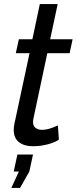

<svg xmlns="http://www.w3.org/2000/svg" viewBox="-20 -716 379 949"><path d="M47.9 -73.2Q47.9 -87.4 50.8 -102.1L126 -453.1H58.1L73.2 -522H140.1L176.8 -695.8H265.1L228 -522H338.9L324.2 -453.1H213.9L145 -128.9Q143.1 -119.1 143.1 -113.8Q143.1 -93.8 155.5 -84Q168 -74.2 188 -74.2Q220.2 -74.2 266.1 -96.2L271 -25.9Q252 -12.2 216.1 -2.7Q180.2 6.8 142.1 6.8Q99.6 6.8 73.7 -13.4Q47.9 -33.7 47.9 -73.2ZM36.1 212.9 73.2 131.8H47.9L65.9 47.9H143.1L125 131.8L79.1 212.9Z"/></svg>

Font: Rawline Medium
Style: Italic
Weight: 500
Italic angle: -12°
Designer: Matt McInerney, Pablo Impallari, Rodrigo Fuenzalida
Foundry: Matt McInerney, Pablo Impallari, Rodrigo Fuenzalida
Version: Version 4.020;PS 004.020;hotconv 1.0.88;makeotf.lib2.5.64775